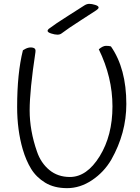

<svg xmlns="http://www.w3.org/2000/svg" viewBox="-20 -953 726 997"><path d="M99 -692Q131 -713 155 -704Q167 -700 164 -682Q134 -484 134 -379.5Q134 -275 172 -166Q192 -107 236 -70.5Q280 -34 343 -34Q431 -34 497.5 -141.5Q564 -249 564 -400.5Q564 -552 493 -697Q514 -715 530.5 -715Q547 -715 556 -712Q636 -597 636 -413Q636 -262 558 -124Q520 -59 458 -17.5Q396 24 328.5 24Q261 24 214.5 -4.5Q168 -33 141.5 -76.5Q115 -120 98 -178Q69 -278 69 -397Q69 -573 99 -692ZM492 -914Q492 -908 480.5 -900Q469 -892 401 -848.5Q333 -805 299 -779Q291 -773 278 -773Q265 -773 246 -779Q227 -785 227 -793Q227 -797 233 -803Q267 -829 334.5 -871.5Q402 -914 416 -923.5Q430 -933 443.5 -933Q457 -933 474.5 -927.5Q492 -922 492 -914Z"/></svg>

Font: Handlee
Style: Regular
Weight: 400
Designer: Joe Prince
Foundry: Joe Prince
Version: Version 1.001